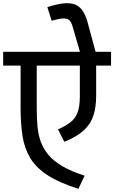

<svg xmlns="http://www.w3.org/2000/svg" viewBox="-56 -1168 721 1212"><path d="M439 24Q318 -14 245 -61.5Q172 -109 135 -170.5Q98 -232 86 -310Q74 -388 74 -486V-798H176V-476Q176 -418 181 -367Q186 -316 202 -272Q218 -228 250.5 -189.5Q283 -151 338.5 -118.5Q394 -86 478 -59ZM350 -273 310 -351Q356 -372 386.5 -394.5Q417 -417 432.5 -455Q448 -493 448 -558V-789H551V-564Q551 -493 534 -439.5Q517 -386 473.5 -345.5Q430 -305 350 -273ZM-36 -754V-841H645V-754ZM448 -839V-843L404 -995Q396 -1025 383.5 -1038.5Q371 -1052 345 -1051.5Q319 -1051 270 -1037L243 -1123Q299 -1141 340 -1146Q381 -1151 410.5 -1142Q440 -1133 460 -1107.5Q480 -1082 494 -1038L548 -839Z"/></svg>

Font: Matangi SemiBold
Style: Regular
Weight: 600
Designer: Prashant Pant
Foundry: The Graphic Ant
Version: Version 3.002